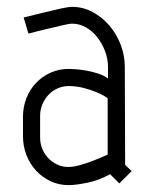

<svg xmlns="http://www.w3.org/2000/svg" viewBox="-20 -530 443 560"><path d="M294 -243Q294 -244 285 -249.5Q276 -255 260.5 -261.5Q245 -268 224 -273.5Q203 -279 180 -279Q163 -279 147.5 -272Q132 -265 121 -253Q110 -241 103.5 -225.5Q97 -210 97 -192V-129Q97 -111 103.5 -95.5Q110 -80 121 -68.5Q132 -57 147 -50Q162 -43 179 -43Q194 -43 213.5 -48.5Q233 -54 251 -61Q272 -69 294 -79ZM345 -49 364 -31 328 5 301 -22Q269 -4 234.5 3Q200 10 180 10Q152 10 127.5 -1.5Q103 -13 85 -32.5Q67 -52 57 -78Q47 -104 47 -133V-189Q47 -218 57 -243.5Q67 -269 85 -288Q103 -307 127.5 -318Q152 -329 180 -329Q187 -329 201.5 -328Q216 -327 232.5 -324Q249 -321 266 -315.5Q283 -310 295 -301V-335Q295 -358 286.5 -380.5Q278 -403 264 -421Q250 -439 231 -450Q212 -461 190 -461Q182 -461 161.5 -456Q141 -451 119 -446Q93 -440 63 -432L49 -479Q82 -487 110 -494Q134 -500 157 -505Q180 -510 190 -510Q222 -510 250 -495Q278 -480 299 -455.5Q320 -431 332 -399.5Q344 -368 344 -335Z"/></svg>

Font: Marvel
Style: Regular
Weight: 400
Designer: Carolina Trebol
Foundry: Carolina Trebol
Version: Version 1.001